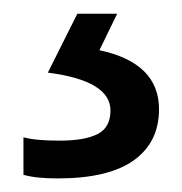

<svg xmlns="http://www.w3.org/2000/svg" viewBox="-20 -20 265 280"><path d="M211.9 139.2Q211.9 187.5 175 213.9Q138.2 240.2 64 240.2Q32.2 240.2 14.2 234.9V180.2Q31.7 185.1 66.9 185.1Q103.5 185.1 122.3 175.5Q141.1 166 141.1 141.1Q141.1 97.7 49.8 85.9L92.8 0H150.9L125 53.2Q211.9 71.8 211.9 139.2Z"/></svg>

Font: NotoPenekeko
Style: Regular
Weight: 400
Designer: Monotype Design team
Foundry: Monotype Imaging Inc.
Version: Version 1.04